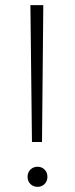

<svg xmlns="http://www.w3.org/2000/svg" viewBox="-20 -722 291 745"><path d="M104 -171 98 -702H148L143 -171ZM126 3Q109 3 98 -8Q87 -19 87 -36Q87 -53 98 -64Q109 -75 126 -75Q142 -75 153 -64Q164 -53 164 -36Q164 -19 153 -8Q142 3 126 3Z"/></svg>

Font: Poppins ExtraLight
Style: Regular
Weight: 275
Designer: Ninad Kale (Devanagari), Jonny Pinhorn (Latin)
Foundry: Indian Type Foundry
Version: Version 3.200;PS 1.000;hotconv 16.6.54;makeotf.lib2.5.65590